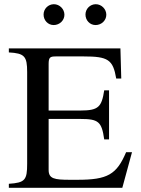

<svg xmlns="http://www.w3.org/2000/svg" viewBox="-20 -892 669 912"><path d="M485 -822C485 -849 462 -872 435 -872C408 -872 386 -850 386 -823C386 -795 407 -773 434 -773C462 -773 485 -795 485 -822ZM286 -822C286 -849 263 -872 236 -872C209 -872 187 -850 187 -823C187 -795 208 -773 235 -773C263 -773 286 -795 286 -822ZM607 -169H579C534 -63 491 -38 348 -38H312C238 -38 211 -43 211 -85V-327H362C448 -327 463 -314 475 -230H498V-463H475C463 -384 448 -367 362 -367H211V-588C211 -620 218 -624 246 -624H377C493 -624 517 -609 532 -519H556L552 -662H22V-643C97 -639 109 -624 109 -550V-114C109 -37 99 -24 22 -19V0H561Z"/></svg>

Font: STIX Math
Style: Regular
Weight: 400
Designer: MicroPress Inc., with final additions and corrections provided by Coen Hoffman, Elsevier (retired)
Version: Version 1.1.0